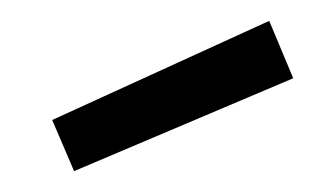

<svg xmlns="http://www.w3.org/2000/svg" viewBox="-20 -763 308 184"><path d="M30 -648 51 -599 261 -688 238 -743Z"/></svg>

Font: TitilliumText22L
Style: 250 wt
Weight: 300
Designer: Campivisivi
Foundry: Campivisivi
Version: 1.000